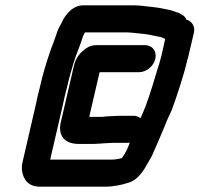

<svg xmlns="http://www.w3.org/2000/svg" viewBox="-20 -673 751 723"><path d="M386 -235 364 -233H316L355 -401H503C531 -401 559 -424 565 -452C571 -480 554 -503 526 -503H343C330 -503 318 -500 306 -492C283 -477 265 -456 258 -424L209 -213C197 -162 224 -131 276 -131H324C333 -131 342 -131 350 -132C355 -132 360 -132 365 -133C376 -133 391 -135 402 -135H459C462 -135 466 -135 469 -136C458 -108 454 -99 439 -78C428 -74 411 -72 400 -72H169L218 -284C222 -302 226 -322 232 -343C240 -379 248 -406 257 -436C267 -469 282 -501 292 -535C295 -542 297 -546 300 -551H458C472 -551 492 -548 504 -547L524 -545C543 -543 559 -538 577 -535C587 -535 595 -529 602 -526L591 -477C589 -468 587 -458 584 -449C582 -440 579 -431 576 -422C562 -375 545 -318 529 -275C522 -256 518 -249 509 -228C501 -234 493 -237 483 -237H429C417 -237 398 -235 386 -235ZM682 -599C676 -614 665 -618 652 -625C640 -628 631 -633 616 -636C597 -640 579 -644 559 -646C537 -648 508 -653 484 -653H294C268 -653 245 -639 226 -612C218 -601 214 -592 210 -583C210 -582 208 -580 207 -578C202 -569 197 -559 193 -546C187 -527 178 -503 170 -483C154 -435 142 -398 130 -344C124 -323 120 -303 116 -284L65 -63C62 -52 62 -41 63 -30C68 3 86 30 131 30H377C406 30 440 23 464 15C500 4 521 -30 540 -65L552 -86C559 -102 595 -184 602 -202C610 -225 618 -238 627 -259C647 -315 671 -385 685 -446C689 -457 691 -467 693 -477L710 -549C716 -574 702 -594 682 -599Z"/></svg>

Font: Electronic
Style: UltBlkIt
Weight: 500
Version: Version 1.011